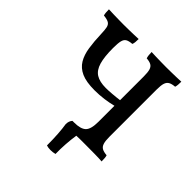

<svg xmlns="http://www.w3.org/2000/svg" viewBox="-226 -834 1161 1161"><g transform="rotate(45 355.0 -253.0)"><path d="M356 168Q356 114 353 70.5Q350 27 345 -3Q345 -30 360 -46H374Q430 -46 452.5 -68Q475 -90 475 -153V-290Q444 -282 404.5 -276.5Q365 -271 324 -271Q252 -271 211 -289.5Q170 -308 149 -343Q128 -378 120.5 -428Q113 -478 111 -540Q110 -574 106 -592.5Q102 -611 88.5 -619.5Q75 -628 44 -631Q41 -640 40 -652.5Q39 -665 39 -679Q56 -678 78 -677.5Q100 -677 123 -676.5Q146 -676 167 -676Q189 -676 210.5 -676.5Q232 -677 253 -677.5Q274 -678 293 -679Q293 -665 292 -652.5Q291 -640 287 -631Q260 -629 246 -621Q232 -613 227 -592.5Q222 -572 222 -531Q222 -456 235 -411.5Q248 -367 278.5 -348Q309 -329 362 -329Q381 -329 413.5 -331.5Q446 -334 475 -338V-540Q475 -576 469.5 -594.5Q464 -613 450 -621Q436 -629 410 -631Q407 -640 405.5 -652.5Q404 -665 404 -679Q422 -678 443.5 -677.5Q465 -677 487.5 -676.5Q510 -676 531 -676Q553 -676 575 -676.5Q597 -677 618 -677.5Q639 -678 658 -679Q658 -665 657 -652.5Q656 -640 653 -631Q627 -629 612.5 -621Q598 -613 592 -594.5Q586 -576 586 -540V-136Q586 -101 592 -82Q598 -63 612.5 -55Q627 -47 653 -45Q656 -37 657 -24.5Q658 -12 658 3Q639 1 598.5 0.5Q558 0 519 0Q497 0 477.5 0Q458 0 440 1Q434 39 431 82.5Q428 126 429 168Q411 173 391 173Q371 173 356 168Z"/></g></svg>

Font: Vollkorn Medium
Style: Regular
Weight: 500
Designer: Friedrich Althausen
Foundry: Friedrich Althausen
Version: Version 5.000